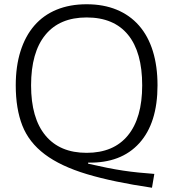

<svg xmlns="http://www.w3.org/2000/svg" viewBox="-20 -770 816 902"><path d="M694 112Q511 85 388 48Q265 11 190.5 -45Q116 -101 85 -180Q54 -259 54 -369Q54 -459 76.5 -530Q99 -601 141.5 -650Q184 -699 246 -724.5Q308 -750 387 -750Q466 -750 528 -724.5Q590 -699 633 -650Q676 -601 698 -530Q720 -459 720 -369Q720 -192 634.5 -97.5Q549 -3 394 -6V-1Q442 10 482 18Q522 26 558.5 31.5Q595 37 630.5 40.5Q666 44 705 47ZM387 -52Q514 -52 581 -134Q648 -216 648 -369Q648 -525 581.5 -606.5Q515 -688 387 -688Q260 -688 193 -606Q126 -524 126 -369Q126 -215 193.5 -133.5Q261 -52 387 -52Z"/></svg>

Font: Encode Sans Wide
Style: Light
Weight: 300
Designer: Pablo Impallari, Andres Torresi
Foundry: Pablo Impallari, Andres Torresi
Version: Version 1.000; ttfautohint (v1.00) -l 8 -r 50 -G 200 -x 14 -